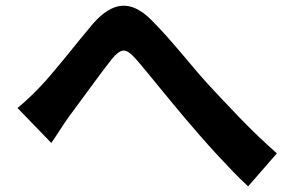

<svg xmlns="http://www.w3.org/2000/svg" viewBox="-20 -683 1040 681"><path d="M42 -300Q64 -318 83 -336Q102 -354 125 -378Q142 -396 164.5 -422.5Q187 -449 211.5 -479Q236 -509 261 -540Q286 -571 309 -598Q361 -658 411 -662.5Q461 -667 515 -614Q540 -589 567 -559Q594 -529 620.5 -497.5Q647 -466 672.5 -436Q698 -406 720 -382Q768 -330 829 -266.5Q890 -203 962 -139L860 -22Q833 -47 804.5 -76.5Q776 -106 747.5 -137Q719 -168 692 -199Q665 -230 641 -258Q618 -285 593 -315.5Q568 -346 544 -375Q520 -404 498.5 -430.5Q477 -457 459 -477Q433 -506 416 -503.5Q399 -501 377 -474Q362 -455 342.5 -429Q323 -403 302 -374.5Q281 -346 261 -318.5Q241 -291 225 -270Q208 -246 192 -221Q176 -196 162 -176L42 -300Z"/></svg>

Font: SpoqaHanSans-Bold
Style: Regular
Weight: 700
Designer: [Spoqa Han Sans] Dong-huui Kim \uAE40 \uB3D9 \uD718   [Noto Sans] Ryoko NISHIZUKA \u897F \u585A \u6DBC \u5B50  (kana & i
Foundry: Spoqa (http://www.spoqa-han-sans.com)
Version: Version 2.000